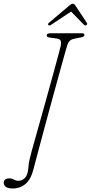

<svg xmlns="http://www.w3.org/2000/svg" viewBox="-84 -884 502 1063"><path d="M287 -629Q284.5 -621.5 274.5 -585.8Q264.5 -550 249.5 -495.8Q234.5 -441.5 216.8 -376.8Q199 -312 181 -245.5Q163 -179 147 -119.2Q131 -59.5 119.2 -15.2Q107.5 29 102.5 48.5Q88 108 58 133.8Q28 159.5 -14 159.5Q-40.5 159.5 -52 150.2Q-63.5 141 -63.5 128Q-63.5 118 -56 110.8Q-48.5 103.5 -33.5 103.5Q-18.5 103.5 -6.8 110.2Q5 117 18 117Q38 117 54.2 100.8Q70.5 84.5 73.5 40.5Q75 21.5 79 2.2Q83 -17 90 -42Q91.5 -47.5 100.5 -79.8Q109.5 -112 123.5 -161.8Q137.5 -211.5 154 -270.5Q170.5 -329.5 187 -389Q203.5 -448.5 217.5 -499.8Q231.5 -551 240.8 -585.8Q250 -620.5 252 -629Q256 -651 251.2 -659.8Q246.5 -668.5 229 -671L191.5 -676Q174 -678.5 174.5 -689.5Q175 -700 197.5 -700H368Q383.5 -700 383.5 -691Q383 -680.5 365 -677L328.5 -670Q311 -666.5 301.8 -657.5Q292.5 -648.5 287 -629ZM393 -744Q387 -740.5 379.5 -748L309.5 -820L201 -748Q189.5 -740 184 -745Q178.5 -750.5 187 -758L299.5 -853Q312 -863.5 319 -863.5Q327 -863.5 333.5 -853L396.5 -758Q402 -750 393 -744Z"/></svg>

Font: Fraunces 72pt S100 Thin
Style: Italic
Weight: 100
Italic angle: -16°
Version: Version 1.000; ttfautohint (v1.8.3)